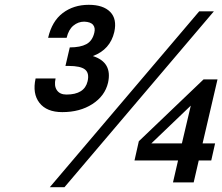

<svg xmlns="http://www.w3.org/2000/svg" viewBox="-20 -758 924 798"><path d="M736 -162 773 -319 609 -162ZM366 -525Q448 -499 429 -414Q416 -359 364 -325.5Q312 -292 239 -292Q174 -292 144 -330.5Q114 -369 128 -432H211Q204 -401 216.5 -383Q229 -365 256 -365Q331 -365 344 -420Q352 -454 333.5 -469Q315 -484 265 -484H252L270 -561Q314 -561 339 -574.5Q364 -588 372 -622Q377 -642 367 -654.5Q357 -667 330 -668Q305 -668 285 -651.5Q265 -635 257 -601H180Q196 -670 241 -704Q286 -738 349 -738Q409 -738 438 -708.5Q467 -679 455 -625Q438 -552 366 -525ZM874 -162 858 -91H806L785 0H699L720 -91H539L557 -171L826 -428H884L822 -162ZM808 -711H869L248 20H187Z"/></svg>

Font: Miedinger
Style: Bold-Italic
Weight: 700
Italic angle: -13°
Version: Version 001.000